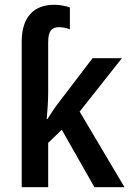

<svg xmlns="http://www.w3.org/2000/svg" viewBox="-20 -785 545 805"><path d="M208 -765C120 -765 71 -712 71 -610V0H182V-186L239 -241L376 0H502L314 -317L491 -541H368L230 -360C213 -339 193 -309 179 -286H176C179 -321 182 -362 182 -397V-608C182 -654 196 -671 227 -671C244 -671 261 -667 273 -662V-754C259 -759 232 -765 208 -765Z"/></svg>

Font: Noto Sans UI SemiCondensed Medium
Style: Regular
Weight: 500
Width: 4
Designer: Monotype Design Team
Foundry: Monotype Imaging Inc.
Version: Version 1.901